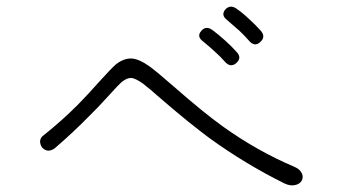

<svg xmlns="http://www.w3.org/2000/svg" viewBox="-20 -762 1040 578"><path d="M112.3 -355.5Q101.6 -348.6 100.6 -336.9Q100.6 -327.1 106.4 -318.4Q113.3 -310.5 123 -308.6Q133.8 -307.6 144.5 -315.4Q199.2 -362.3 245.1 -409.2Q272.5 -435.5 308.6 -475.6Q335.9 -505.9 345.7 -514.6Q361.3 -527.3 374 -527.3Q386.7 -527.3 411.1 -509.8Q426.8 -498 467.8 -461.9Q551.8 -389.6 611.3 -345.7Q717.8 -268.6 835.9 -210Q854.5 -201.2 869.1 -205.1Q882.8 -208 888.7 -218.8Q893.6 -229.5 888.7 -240.2Q882.8 -252.9 866.2 -259.8Q753.9 -307.6 651.4 -380.9Q592.8 -422.9 504.9 -500Q451.2 -546.9 429.7 -562.5Q396.5 -585.9 374 -585.9Q351.6 -585.9 329.1 -568.4Q314.5 -555.7 279.3 -516.6Q240.2 -472.7 212.9 -445.3Q166 -398.4 112.3 -355.5ZM619.1 -671.9Q599.6 -685.5 585.9 -668.9Q571.3 -652.3 590.8 -637.7Q612.3 -620.1 627.9 -605.5Q644.5 -590.8 656.2 -577.1Q673.8 -556.6 691.4 -572.3Q709 -587.9 692.4 -605.5Q675.8 -624 658.2 -639.6Q637.7 -658.2 619.1 -671.9ZM691.4 -736.3Q672.9 -749 658.2 -733.4Q644.5 -716.8 663.1 -702.1Q684.6 -683.6 700.2 -669.9Q716.8 -654.3 728.5 -640.6Q746.1 -619.1 763.7 -635.7Q781.2 -651.4 764.6 -669.9Q749 -687.5 730.5 -704.1Q710 -723.6 691.4 -736.3Z"/></svg>

Font: Gulim
Style: Regular
Weight: 400
Version: Version 2.21